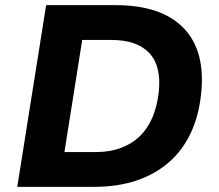

<svg xmlns="http://www.w3.org/2000/svg" viewBox="-20 -725 849 745"><path d="M47 0 159 -705H429Q607 -705 693 -615.5Q779 -526 760 -358Q751 -274 719.5 -207.5Q688 -141 635 -95Q582 -49 509.5 -24.5Q437 0 345 0ZM230 -135H352Q406 -135 449 -151Q492 -167 522.5 -196.5Q553 -226 571.5 -269.5Q590 -313 596 -368Q607 -468 559.5 -519Q512 -570 412 -570H299Z"/></svg>

Font: Nunito Sans 8pt ExtraBold
Style: Italic
Weight: 800
Italic angle: -9°
Version: Version 3.101;gftools[0.9.27]